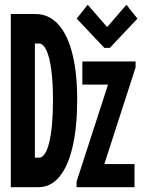

<svg xmlns="http://www.w3.org/2000/svg" viewBox="-20 -778 602 798"><path d="M436.5 -579.1H413.6L298.8 -700.7L344.7 -758.3L424.3 -666.5H426.3L505.4 -758.3L551.3 -700.7ZM24.9 0V-719.7H127.9Q182.1 -719.7 220.9 -678Q259.8 -636.2 280.3 -556.6Q300.8 -477.1 300.8 -365.2Q300.8 -250 281.7 -168Q262.7 -85.9 226.6 -43Q190.4 0 139.6 0ZM142.1 -122.6Q168.9 -122.6 184.6 -186Q200.2 -249.5 200.2 -363.3Q200.2 -435.5 193.1 -488.3Q186 -541 172.9 -569.1Q159.7 -597.2 142.1 -597.2H125V-122.6ZM539.1 0H298.3V-23.4L428.2 -423.8V-426.3H322.3V-522.5H543.5V-497.6L414.6 -99.1V-96.2H539.1Z"/></svg>

Font: Reddit Mono
Style: Bold
Weight: 700
Designer: Stephen Hutchings
Foundry: Reddit
Version: Version 1.009